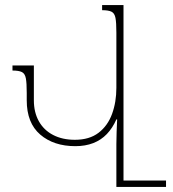

<svg xmlns="http://www.w3.org/2000/svg" viewBox="-20 -734 678 754"><path d="M381 -714H465V0H437V-168Q437 -192 438 -216.5Q439 -241 440 -265H437Q422 -231 399.5 -207.5Q377 -184 346 -172Q315 -160 276 -160Q191 -160 138 -205.5Q85 -251 85 -340V-369Q85 -408 81.5 -426.5Q78 -445 66 -451Q54 -457 29 -457V-477H113V-340Q113 -293 132.5 -258Q152 -223 188.5 -204Q225 -185 274 -185Q331 -185 367 -212.5Q403 -240 420 -286.5Q437 -333 437 -389V-606Q437 -645 433.5 -663.5Q430 -682 418 -688Q406 -694 381 -694ZM451 0V-25H632V0Z"/></svg>

Font: Noto Serif Armenian Thin
Style: Regular
Weight: 250
Version: Version 2.007